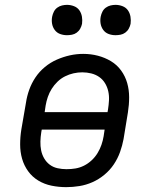

<svg xmlns="http://www.w3.org/2000/svg" viewBox="-20 -763 640 791"><path d="M253 8Q222 8 192.5 2Q163 -4 138 -19Q113 -34 96 -57.5Q79 -81 71 -109Q63 -137 63 -168Q63 -199 68 -230L87 -340Q91 -367 100.5 -393.5Q110 -420 126 -444Q142 -468 165 -487Q188 -506 214.5 -517.5Q241 -529 268 -535Q295 -541 323 -541Q354 -541 383 -533.5Q412 -526 437 -511Q462 -496 479 -472.5Q496 -449 504 -421Q512 -393 512 -362Q512 -331 507 -300L489 -190Q484 -163 474.5 -136.5Q465 -110 449 -86Q433 -62 410 -43Q387 -24 361 -12.5Q335 -1 307.5 3.5Q280 8 253 8ZM423 -301 425 -312Q428 -331 429 -350Q430 -369 426 -387Q422 -405 412.5 -420.5Q403 -436 388.5 -446Q374 -456 356 -460.5Q338 -465 319 -465Q301 -465 283 -461Q265 -457 248 -448.5Q231 -440 217 -426.5Q203 -413 193 -397Q183 -381 177 -363.5Q171 -346 168 -328L164 -301ZM254 -66Q273 -66 291 -69Q309 -72 326 -80.5Q343 -89 357.5 -102.5Q372 -116 382 -132.5Q392 -149 398 -166.5Q404 -184 407 -202L411 -229H152L150 -218Q147 -199 146.5 -180Q146 -161 149.5 -143.5Q153 -126 162 -110.5Q171 -95 185 -84.5Q199 -74 217 -70Q235 -66 254 -66ZM456 -618Q441 -618 427.5 -623Q414 -628 405.5 -639.5Q397 -651 394.5 -665.5Q392 -680 395 -695Q397 -705 402 -715Q407 -725 416 -731.5Q425 -738 435.5 -740.5Q446 -743 456 -743Q471 -743 485 -737.5Q499 -732 507 -720.5Q515 -709 517.5 -694.5Q520 -680 518 -665Q516 -655 510.5 -645Q505 -635 496 -628.5Q487 -622 476.5 -620Q466 -618 456 -618ZM256 -618Q241 -618 227.5 -623Q214 -628 205.5 -639.5Q197 -651 194.5 -665.5Q192 -680 195 -695Q197 -705 202 -715Q207 -725 216 -731.5Q225 -738 235.5 -740.5Q246 -743 256 -743Q271 -743 285 -737.5Q299 -732 307 -720.5Q315 -709 317.5 -694.5Q320 -680 318 -665Q316 -655 310.5 -645Q305 -635 296 -628.5Q287 -622 276.5 -620Q266 -618 256 -618Z"/></svg>

Font: Iosevka Curly Slab Extended
Style: Italic
Weight: 400
Width: 7
Italic angle: -9°
Monospace: yes
Designer: Belleve Invis
Foundry: Belleve Invis
Version: Version 11.1.0; ttfautohint (v1.8.3)